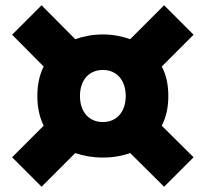

<svg xmlns="http://www.w3.org/2000/svg" viewBox="-20 -699 782 730"><path d="M604 11 716 -101 595 -221C612 -254 620 -291 620 -334C620 -377 612 -415 595 -446L716 -567L604 -679L475 -550C444 -561 410 -568 371 -568C332 -568 297 -561 266 -550L138 -679L26 -567L146 -446C130 -414 122 -377 122 -334C122 -291 130 -254 146 -221L26 -101L138 11L266 -117C298 -106 333 -100 371 -100C410 -100 444 -106 475 -117ZM371 -235C318 -235 284 -274 284 -334C284 -394 318 -433 371 -433C424 -433 458 -394 458 -334C458 -274 424 -235 371 -235Z"/></svg>

Font: Gantari Black
Style: Regular
Weight: 900
Designer: Anugrah Pasau
Foundry: Lafontype
Version: Version 1.000